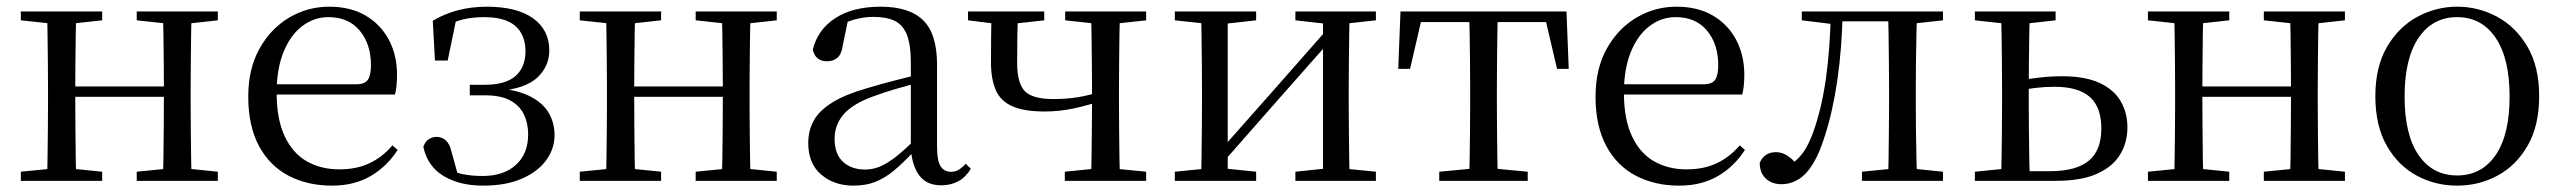

<svg xmlns="http://www.w3.org/2000/svg" viewBox="-20 -551 7805 585"><path d="M123.1 0Q124.3 -24.4 124.8 -65.4Q125.3 -106.3 125.8 -150.3Q126.3 -194.3 126.3 -228.5V-288.3Q126.3 -321.7 125.8 -365.7Q125.3 -409.8 124.8 -450.8Q124.3 -491.8 123.1 -516H212.3Q211.3 -491.7 210.8 -450.1Q210.3 -408.6 209.8 -363Q209.3 -317.5 209.3 -279.8V-260.2Q209.3 -210.2 209.8 -159.3Q210.3 -108.5 210.8 -66.4Q211.3 -24.3 212.3 0ZM475.4 0Q477.4 -24.3 477.9 -66.4Q478.4 -108.5 478.9 -159.3Q479.4 -210.2 479.4 -260.2V-279.8Q479.4 -317.4 478.9 -363.1Q478.4 -408.7 477.9 -450.2Q477.4 -491.7 475.4 -516H563.9Q562.9 -491.7 562.4 -450.7Q561.9 -409.7 561.4 -365.7Q560.9 -321.7 560.9 -288.3V-228.5Q560.9 -194.3 561.4 -150.3Q561.9 -106.3 562.4 -65.4Q562.9 -24.4 563.9 0ZM43.5 0V-27.8L152.7 -38.6H184.7L291.3 -27.8V0ZM43.5 -489.1V-516H291.3V-489.1L184.7 -477.4H152.7ZM396.6 0V-27.8L504.8 -38.6H537.8L643.7 -27.8V0ZM396.6 -489.1V-516H643.7V-489.1L537.8 -477.4H504.8ZM167 -256V-287.5H519.9V-256Z M991.3 14.6Q917.5 14.6 859.6 -15.4Q801.7 -45.5 769.1 -106.2Q736.4 -167 736.4 -256.8Q736.4 -341.1 770.5 -402.5Q804.6 -463.8 860.8 -497.2Q917 -530.6 982.9 -530.6Q1048.2 -530.6 1094.4 -503.3Q1140.6 -475.9 1165.1 -429.2Q1189.7 -382.4 1189.7 -323.2Q1189.7 -286.8 1183.4 -262.9H774.6V-294.2H1065.3Q1091.6 -294.2 1101 -308.2Q1110.3 -322.1 1110.3 -352.3Q1110.3 -416.2 1076.2 -457.5Q1042.2 -498.8 980.6 -498.8Q936.8 -498.8 901 -471.6Q865.1 -444.5 844 -392.8Q822.9 -341.2 822.9 -268.7Q822.9 -188 847.4 -135.9Q871.9 -83.8 914.9 -59.4Q958 -35 1013.5 -35Q1066.5 -35 1105.8 -53.7Q1145.2 -72.3 1175.7 -108.1L1191.6 -94.3Q1159 -43.5 1109 -14.4Q1059 14.6 991.3 14.6Z M1451.6 14.6Q1380.2 14.6 1331.3 -14.9Q1282.4 -44.5 1269.9 -103.6Q1275.2 -119.3 1286.2 -126.7Q1297.2 -134 1309.8 -134Q1326.1 -134 1338.1 -123.5Q1350.1 -112.9 1355.6 -88.9L1378.1 -7.5L1329.8 -42.1Q1359.9 -26.9 1387.6 -20.9Q1415.3 -14.8 1450.3 -14.8Q1514.6 -14.8 1551.9 -48.7Q1589.2 -82.5 1589.2 -141.5Q1589.2 -176.1 1575.8 -203.1Q1562.4 -230.1 1533.9 -245.3Q1505.3 -260.6 1458 -260.6H1411.4V-292.6H1455.6Q1520.2 -292.6 1550.7 -319.4Q1581.3 -346.3 1581.1 -396.1Q1580.1 -446.9 1549 -472.9Q1517.9 -498.8 1454.8 -498.8Q1420.2 -498.8 1390.4 -491.7Q1360.6 -484.6 1331 -466.1L1371 -497.1L1344.1 -366.5H1305.3L1298.6 -487.8Q1336.3 -510 1377.2 -520.3Q1418.1 -530.6 1463 -530.6Q1554.5 -530.6 1604 -495.4Q1653.4 -460.1 1653.6 -397.7Q1653.9 -349.6 1617.4 -314.9Q1580.9 -280.3 1494.8 -273.2L1496.6 -282Q1557 -276.8 1595.1 -257.4Q1633.2 -238.1 1651.4 -207.8Q1669.6 -177.5 1669.6 -138.7Q1669.6 -98 1644.4 -63.1Q1619.1 -28.2 1570.5 -6.8Q1522 14.6 1451.6 14.6Z M1826.1 0Q1827.3 -24.4 1827.8 -65.4Q1828.3 -106.3 1828.8 -150.3Q1829.3 -194.3 1829.3 -228.5V-288.3Q1829.3 -321.7 1828.8 -365.7Q1828.3 -409.8 1827.8 -450.8Q1827.3 -491.8 1826.1 -516H1915.3Q1914.3 -491.7 1913.8 -450.1Q1913.3 -408.6 1912.8 -363Q1912.3 -317.5 1912.3 -279.8V-260.2Q1912.3 -210.2 1912.8 -159.3Q1913.3 -108.5 1913.8 -66.4Q1914.3 -24.3 1915.3 0ZM2178.4 0Q2180.4 -24.3 2180.9 -66.4Q2181.4 -108.5 2181.9 -159.3Q2182.4 -210.2 2182.4 -260.2V-279.8Q2182.4 -317.4 2181.9 -363.1Q2181.4 -408.7 2180.9 -450.2Q2180.4 -491.7 2178.4 -516H2266.9Q2265.9 -491.7 2265.4 -450.7Q2264.9 -409.7 2264.4 -365.7Q2263.9 -321.7 2263.9 -288.3V-228.5Q2263.9 -194.3 2264.4 -150.3Q2264.9 -106.3 2265.4 -65.4Q2265.9 -24.4 2266.9 0ZM1746.5 0V-27.8L1855.7 -38.6H1887.7L1994.3 -27.8V0ZM1746.5 -489.1V-516H1994.3V-489.1L1887.7 -477.4H1855.7ZM2099.6 0V-27.8L2207.8 -38.6H2240.8L2346.7 -27.8V0ZM2099.6 -489.1V-516H2346.7V-489.1L2240.8 -477.4H2207.8ZM1870 -256V-287.5H2222.9V-256Z M2580.7 14.6Q2521.5 14.6 2482.1 -19.1Q2442.6 -52.8 2442.6 -115.1Q2442.6 -153.9 2459.8 -184.3Q2476.9 -214.6 2516.4 -239Q2555.9 -263.5 2621.9 -282.3Q2663.8 -294.9 2709.8 -306.7Q2755.8 -318.5 2795.8 -327.7V-303.3Q2755.8 -293.3 2714.7 -281.5Q2673.6 -269.7 2639.6 -257Q2576.3 -233.6 2549.6 -201.7Q2522.9 -169.7 2522.9 -128.2Q2522.9 -81.6 2548.5 -58Q2574.2 -34.4 2616.1 -34.4Q2638.6 -34.4 2660.6 -43.3Q2682.6 -52.2 2710.7 -74.2Q2738.7 -96.3 2776.8 -134.4L2785.5 -87.1H2761.9Q2730.7 -53.7 2703.5 -31.1Q2676.2 -8.4 2647.1 3.1Q2618 14.6 2580.7 14.6ZM2847.8 13.6Q2803.1 13.6 2780.8 -16.6Q2758.5 -46.7 2755.2 -99.7V-103.3V-359Q2755.2 -415 2743.1 -445.3Q2730.9 -475.6 2705.7 -487.6Q2680.6 -499.6 2641 -499.6Q2612.3 -499.6 2583.1 -491.4Q2553.9 -483.2 2520.7 -464.7L2564.2 -491.9L2547.8 -412.7Q2544.2 -386 2531.7 -375.2Q2519.1 -364.3 2500.4 -364.3Q2464.2 -364.3 2456.5 -399.7Q2471.4 -461 2525.1 -495.8Q2578.8 -530.6 2663.2 -530.6Q2750.5 -530.6 2792.8 -489.2Q2835 -447.8 2835 -354.6V-107.7Q2835 -60.8 2846.1 -44.2Q2857.1 -27.5 2877.4 -27.5Q2890 -27.5 2900 -33.2Q2910 -38.8 2922.4 -52.1L2938.1 -36.7Q2922.2 -10.7 2899.6 1.4Q2877 13.6 2847.8 13.6Z M3162.9 -211.3Q3100.2 -211.3 3064.3 -227.3Q3028.4 -243.3 3013.9 -276.7Q2999.4 -310.1 2999.4 -361.7Q2999.4 -404.6 2999.8 -442Q3000.2 -479.5 3001.2 -516H3082.1Q3080.3 -477 3079.7 -441Q3079.1 -404.9 3079.1 -360.4Q3079.1 -297.4 3102.5 -273.3Q3125.9 -249.2 3189.2 -249.2Q3229.1 -249.2 3263.6 -254.7Q3298 -260.3 3340.5 -273.5V-245.1Q3294.5 -229.9 3251.5 -220.6Q3208.4 -211.3 3162.9 -211.3ZM3304.2 0Q3305.2 -24.4 3305.7 -65.3Q3306.2 -106.3 3306.7 -152Q3307.2 -197.7 3307.2 -234.5V-288.3Q3307.2 -321.7 3306.7 -365.7Q3306.2 -409.7 3305.7 -450.7Q3305.2 -491.8 3304.2 -516H3392.4Q3391.4 -491.8 3390.9 -450.7Q3390.4 -409.7 3389.9 -365.7Q3389.4 -321.7 3389.4 -288.3V-228.5Q3389.4 -194.3 3389.9 -150.3Q3390.4 -106.3 3390.9 -65.3Q3391.4 -24.4 3392.4 0ZM2929.4 -489.1V-516H3161.7V-489.1L3056.3 -477.4H3023.1ZM3224.4 0V-27.8L3330.8 -38.6H3363L3472.2 -27.8V0ZM3225.5 -489.1V-516H3472.2V-489.1L3364.8 -477.4H3332.6Z M3559.5 0V-27.8L3667.7 -38.6H3702.3L3807.3 -27.8V0ZM3926.9 0V-27.8L4029.6 -38.6H4064L4172.2 -27.8V0ZM3639.1 0Q3640.3 -24.4 3640.8 -65.3Q3641.3 -106.3 3641.8 -150.3Q3642.3 -194.3 3642.3 -228.5V-288.3Q3642.3 -321.7 3641.8 -365.7Q3641.3 -409.7 3640.8 -450.7Q3640.3 -491.8 3639.1 -516H3720.7V0ZM3698.1 -46.9 3662.9 -65.8H3674.3L3851.2 -265.6L4032 -470.9L4065.7 -451H4054.4L3876.1 -249.4ZM4011.1 0V-516H4092.4Q4091.4 -491.8 4090.9 -450.7Q4090.4 -409.7 4089.9 -365.7Q4089.4 -321.7 4089.4 -288.3V-228.5Q4089.4 -194.3 4089.9 -150.3Q4090.4 -106.3 4090.9 -65.3Q4091.4 -24.4 4092.4 0ZM3559.5 -489.1V-516H3807.3V-489.1L3703.1 -477.4H3668.7ZM3926.9 -489.1V-516H4172.2V-489.1L4064.8 -477.4H4030.4Z M4240.3 -341.2 4247.1 -516H4752.9L4759.7 -341.2H4724.1L4683.8 -513.4L4726.2 -483.7H4273.7L4316.2 -513.4L4276.3 -341.2ZM4365.2 0V-27.8L4479.9 -38.6H4520.3L4634.8 -27.8V0ZM4456.2 0Q4457.2 -24.4 4457.8 -65.3Q4458.4 -106.3 4458.9 -150.3Q4459.4 -194.3 4459.4 -228.5V-288.3Q4459.4 -321.7 4458.9 -365.7Q4458.4 -409.7 4457.8 -450.7Q4457.2 -491.8 4456.2 -516H4543.8Q4542.8 -491.8 4542.3 -450.7Q4541.8 -409.7 4541.3 -365.7Q4540.8 -321.7 4540.8 -288.3V-228.5Q4540.8 -194.3 4541.3 -150.3Q4541.8 -106.3 4542.3 -65.3Q4542.8 -24.4 4543.8 0Z M5096.3 14.6Q5022.5 14.6 4964.6 -15.4Q4906.7 -45.5 4874.1 -106.2Q4841.4 -167 4841.4 -256.8Q4841.4 -341.1 4875.5 -402.5Q4909.6 -463.8 4965.8 -497.2Q5022 -530.6 5087.9 -530.6Q5153.2 -530.6 5199.4 -503.3Q5245.6 -475.9 5270.1 -429.2Q5294.7 -382.4 5294.7 -323.2Q5294.7 -286.8 5288.4 -262.9H4879.6V-294.2H5170.3Q5196.6 -294.2 5206 -308.2Q5215.3 -322.1 5215.3 -352.3Q5215.3 -416.2 5181.2 -457.5Q5147.2 -498.8 5085.6 -498.8Q5041.8 -498.8 5006 -471.6Q4970.1 -444.5 4949 -392.8Q4927.9 -341.2 4927.9 -268.7Q4927.9 -188 4952.4 -135.9Q4976.9 -83.8 5019.9 -59.4Q5063 -35 5118.5 -35Q5171.5 -35 5210.8 -53.7Q5250.2 -72.3 5280.7 -108.1L5296.6 -94.3Q5264 -43.5 5214 -14.4Q5164 14.6 5096.3 14.6Z M5407.7 10.2Q5378.6 10.2 5360.1 -7Q5341.7 -24.2 5341.7 -54.8Q5348.7 -71.3 5361.1 -79.3Q5373.4 -87.4 5391.3 -87.4Q5409.3 -87.4 5425.3 -77Q5441.4 -66.6 5459.6 -45.9V-35.9H5431V-46.1Q5456.7 -62.7 5473.5 -85.7Q5490.2 -108.6 5504.9 -149.1Q5530.7 -221.4 5543.6 -313.7Q5556.5 -406.1 5558.3 -516H5594.4Q5592.2 -403.6 5578.3 -308Q5564.4 -212.4 5540.6 -138.5Q5524 -84.3 5503.6 -51.4Q5483.2 -18.6 5459.2 -4.2Q5435.3 10.2 5407.7 10.2ZM5469.8 -489.1V-516H5573V-477.4H5565.8ZM5574.8 -486V-516H5765.9V-486ZM5653.2 0V-27.8L5761.9 -38.6H5794.3L5900 -27.8V0ZM5732.7 0Q5733.7 -24.4 5734.2 -65.3Q5734.7 -106.3 5735.2 -150.3Q5735.7 -194.3 5735.7 -228.5V-288.3Q5735.7 -321.7 5735.2 -365.7Q5734.7 -409.7 5734.2 -450.7Q5733.7 -491.8 5732.7 -516H5821.2Q5820.2 -491.8 5819.2 -450.7Q5818.2 -409.7 5817.7 -365.7Q5817.2 -321.7 5817.2 -288.3V-228.5Q5817.2 -194.3 5817.7 -150.3Q5818.2 -106.3 5819.2 -65.3Q5820.2 -24.4 5821.2 0ZM5776.5 -477.4V-516H5900V-489.1L5794.3 -477.4Z M6120.7 0V-29.4H6226Q6304.8 -29.4 6343.7 -60.8Q6382.5 -92.3 6382.5 -159.7Q6382.5 -224.7 6347.4 -255.6Q6312.4 -286.6 6239.8 -286.6Q6210.2 -286.6 6182.1 -283.2Q6154 -279.8 6124.9 -273.8V-304.8Q6158.8 -310.5 6193.6 -314.6Q6228.3 -318.7 6262.4 -318.7Q6333 -318.7 6376.9 -298.4Q6420.7 -278.1 6441.3 -242.8Q6462 -207.5 6462 -162.8Q6462 -117.1 6439.8 -80.3Q6417.7 -43.4 6369.7 -21.7Q6321.7 0 6243.3 0ZM6077 0Q6078 -24.4 6078.5 -65.3Q6079 -106.3 6079.5 -150.3Q6080 -194.3 6080 -228.5V-288.3Q6080 -321.7 6079.5 -365.7Q6079 -409.7 6078.5 -450.7Q6078 -491.8 6077 -516H6164.7Q6163.7 -491.8 6163 -450.7Q6162.4 -409.7 6161.9 -365.7Q6161.4 -321.7 6161.4 -287.5V-228.5Q6161.4 -194.3 6161.9 -150.3Q6162.4 -106.3 6163 -65.3Q6163.7 -24.4 6164.7 0ZM5997.2 -489.1V-516H6243.2V-489.1L6137.6 -477.4H6104.6ZM5997.2 0V-27.8L6104.6 -38.6H6123.3V0Z M6604.1 0Q6605.3 -24.4 6605.8 -65.4Q6606.3 -106.3 6606.8 -150.3Q6607.3 -194.3 6607.3 -228.5V-288.3Q6607.3 -321.7 6606.8 -365.7Q6606.3 -409.8 6605.8 -450.8Q6605.3 -491.8 6604.1 -516H6693.3Q6692.3 -491.7 6691.8 -450.1Q6691.3 -408.6 6690.8 -363Q6690.3 -317.5 6690.3 -279.8V-260.2Q6690.3 -210.2 6690.8 -159.3Q6691.3 -108.5 6691.8 -66.4Q6692.3 -24.3 6693.3 0ZM6956.4 0Q6958.4 -24.3 6958.9 -66.4Q6959.4 -108.5 6959.9 -159.3Q6960.4 -210.2 6960.4 -260.2V-279.8Q6960.4 -317.4 6959.9 -363.1Q6959.4 -408.7 6958.9 -450.2Q6958.4 -491.7 6956.4 -516H7044.9Q7043.9 -491.7 7043.4 -450.7Q7042.9 -409.7 7042.4 -365.7Q7041.9 -321.7 7041.9 -288.3V-228.5Q7041.9 -194.3 7042.4 -150.3Q7042.9 -106.3 7043.4 -65.4Q7043.9 -24.4 7044.9 0ZM6524.5 0V-27.8L6633.7 -38.6H6665.7L6772.3 -27.8V0ZM6524.5 -489.1V-516H6772.3V-489.1L6665.7 -477.4H6633.7ZM6877.6 0V-27.8L6985.8 -38.6H7018.8L7124.7 -27.8V0ZM6877.6 -489.1V-516H7124.7V-489.1L7018.8 -477.4H6985.8ZM6648 -256V-287.5H7000.9V-256Z M7466.5 14.6Q7400.2 14.6 7343.4 -15.9Q7286.6 -46.5 7252 -107.4Q7217.4 -168.3 7217.4 -257.8Q7217.4 -347.6 7253.1 -408.5Q7288.7 -469.3 7345.7 -500Q7402.7 -530.6 7466.5 -530.6Q7531.2 -530.6 7588.2 -500.1Q7645.2 -469.5 7680.9 -408.7Q7716.5 -347.8 7716.5 -257.8Q7716.5 -168 7681.4 -107.2Q7646.3 -46.3 7589.5 -15.8Q7532.7 14.6 7466.5 14.6ZM7466.5 -16.4Q7541 -16.4 7583.7 -78.2Q7626.4 -140.1 7626.4 -256.6Q7626.4 -373.4 7583.7 -436.1Q7541 -498.8 7466.5 -498.8Q7392.1 -498.8 7349.3 -436.1Q7306.5 -373.4 7306.5 -256.6Q7306.5 -140.1 7349.3 -78.2Q7392.1 -16.4 7466.5 -16.4Z"/></svg>

Font: Noto Serif KR
Style: Regular
Weight: 200
Designer: Ryoko NISHIZUKA 西塚涼子 (kana & ideographs); Frank Grießhammer (Latin, Greek & Cyrillic); Wenlong ZHANG 张文龙 (bopomofo); San
Foundry: Adobe
Version: Version 2.001;hotconv 1.1.0;makeotfexe 2.6.0